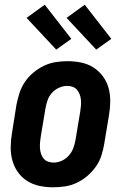

<svg xmlns="http://www.w3.org/2000/svg" viewBox="-20 -788 540 816"><path d="M206 8Q176 8 147.5 2Q119 -4 95.5 -19Q72 -34 56 -56.5Q40 -79 32.5 -106.5Q25 -134 25.5 -164Q26 -194 31 -223L50 -343Q55 -368 63 -393Q71 -418 86 -440Q101 -462 122 -479.5Q143 -497 167 -508.5Q191 -520 216.5 -524Q242 -528 267 -528Q297 -528 325.5 -522Q354 -516 377.5 -501Q401 -486 417.5 -463.5Q434 -441 441.5 -413.5Q449 -386 448.5 -356Q448 -326 443 -297L423 -177Q419 -152 411 -127Q403 -102 387.5 -80Q372 -58 351.5 -40.5Q331 -23 307 -11.5Q283 0 257 4Q231 8 206 8ZM208 -97Q226 -97 243 -105Q260 -113 272.5 -127Q285 -141 291.5 -158.5Q298 -176 301 -194L321 -314Q323 -326 324 -338.5Q325 -351 324 -363Q323 -375 319 -386Q315 -397 307.5 -406Q300 -415 289 -419Q278 -423 266 -423Q248 -423 230.5 -415Q213 -407 200.5 -393Q188 -379 182 -361.5Q176 -344 173 -326L153 -206Q151 -194 150 -181.5Q149 -169 150 -157Q151 -145 154.5 -134Q158 -123 165.5 -114Q173 -105 184.5 -101Q196 -97 208 -97ZM389 -577 263 -712 340 -768 453 -623ZM219 -577 93 -712 170 -768 283 -623Z"/></svg>

Font: Iosevka Curly Extrabold
Style: Italic
Weight: 800
Italic angle: -9°
Monospace: yes
Designer: Belleve Invis
Foundry: Belleve Invis
Version: Version 22.1.2; ttfautohint (v1.8.4)